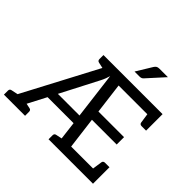

<svg xmlns="http://www.w3.org/2000/svg" viewBox="-229 -1167 1399 1399"><g transform="rotate(45 470.5 -467.5)"><path d="M-11 0V-41Q-11 -59 5 -62L57 -73L359 -645L314 -655Q298 -658 298 -676V-717H907V-547H861Q843 -547 840 -563L829 -638H533L563 -400H827V-324H572L603 -79H829L840 -154Q843 -170 861 -170H907V0H449V-41Q449 -59 465 -62L512 -72L495 -212H227L153 -70L191 -62Q207 -59 207 -41V0ZM413 -572 263 -282H486L441 -643Q437 -628 430 -609.5Q423 -591 413 -572ZM543 -792 617 -913Q624 -924 632.5 -929.5Q641 -935 657 -935H744L627 -806Q616 -792 596 -792Z"/></g></svg>

Font: Aleo
Style: Regular
Weight: 400
Designer: Alessio Laiso
Foundry: Alessio Laiso
Version: Version 2.001; ttfautohint (v1.8.4.7-5d5b);gftools[0.9.29]